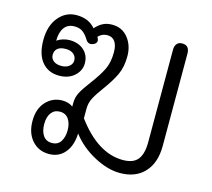

<svg xmlns="http://www.w3.org/2000/svg" viewBox="-89 -691 890 807"><g transform="rotate(15 356.0 -287.0)"><path d="M85 -107Q85 -160 114 -191Q143 -222 185 -222Q212 -222 231 -208V-223Q231 -249 242.5 -270.5Q254 -292 279 -325Q310 -366 325.5 -397.5Q341 -429 341 -473Q341 -504 329.5 -520Q318 -536 297 -536Q283 -536 272.5 -530.5Q262 -525 257 -518L261 -511L263 -503Q263 -491 249 -485Q242 -482 236 -482Q224 -482 216 -495Q204 -515 190 -525.5Q176 -536 154 -536Q124 -536 109 -515Q94 -494 94 -458Q105 -466 120 -470.5Q135 -475 148 -475Q187 -475 211 -453.5Q235 -432 235 -397Q235 -365 209.5 -342Q184 -319 143 -319Q96 -319 68.5 -352Q41 -385 41 -447Q41 -509 72 -546.5Q103 -584 150 -584Q203 -584 232 -549Q247 -566 264 -575Q281 -584 305 -584Q348 -584 374 -551.5Q400 -519 400 -472Q400 -425 384 -391Q368 -357 337 -315Q314 -284 302.5 -262Q291 -240 291 -215V-173Q385 -46 494 -46Q539 -46 558.5 -70.5Q578 -95 578 -146V-548Q578 -565 586 -574.5Q594 -584 609 -584Q641 -584 641 -548V-146Q641 -73 602.5 -31.5Q564 10 496 10Q442 10 382 -22.5Q322 -55 284 -105Q282 -52 256 -21Q230 10 187 10Q142 10 113.5 -22Q85 -54 85 -107ZM189 -397Q189 -414 176.5 -424.5Q164 -435 142 -435Q119 -435 107 -425Q95 -415 95 -397Q95 -381 107.5 -371Q120 -361 142 -361Q163 -361 176 -371.5Q189 -382 189 -397ZM238 -107Q238 -136 225 -155Q212 -174 187 -174Q163 -174 149.5 -156Q136 -138 136 -107Q136 -76 149 -57Q162 -38 187 -38Q213 -38 225.5 -57.5Q238 -77 238 -107Z"/></g></svg>

Font: Kodchasan Light
Style: Regular
Weight: 300
Version: Version 1.000; ttfautohint (v1.6)